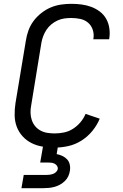

<svg xmlns="http://www.w3.org/2000/svg" viewBox="-20 -763 640 1003"><path d="M266 8Q234 8 203 3Q172 -2 145 -15.5Q118 -29 98 -51Q78 -73 67.5 -101Q57 -129 56.5 -161Q56 -193 61 -225L115 -550Q119 -577 128.5 -603.5Q138 -630 155 -653Q172 -676 195.5 -694.5Q219 -713 245 -724Q271 -735 298.5 -739Q326 -743 352 -743Q380 -743 406.5 -739.5Q433 -736 457 -727Q481 -718 501.5 -702.5Q522 -687 534.5 -665Q547 -643 551 -616.5Q555 -590 551 -563Q551 -561 550.5 -560Q550 -559 550 -558H467Q467 -559 467.5 -559.5Q468 -560 468 -561Q472 -585 464.5 -607.5Q457 -630 440 -644.5Q423 -659 400 -664Q377 -669 352 -669Q334 -669 316 -666.5Q298 -664 280.5 -656Q263 -648 248 -635.5Q233 -623 222.5 -607Q212 -591 205.5 -573.5Q199 -556 196 -538L143 -213Q139 -193 139.5 -173.5Q140 -154 146 -136Q152 -118 163.5 -104Q175 -90 191.5 -81Q208 -72 227 -69Q246 -66 266 -66Q290 -66 314.5 -71Q339 -76 361 -90Q383 -104 400 -124Q417 -144 427 -168L501 -143Q487 -109 462.5 -79Q438 -49 405.5 -28.5Q373 -8 337 0Q301 8 266 8ZM92 220 104 151H219Q228 151 237 150Q246 149 255.5 146Q265 143 272.5 136Q280 129 282 120Q283 111 278 103.5Q273 96 265 92Q257 88 248 87Q239 86 230 86H190L205 0H283L276 42Q292 45 306.5 52Q321 59 331 70Q341 81 344.5 97Q348 113 345 130Q343 144 336.5 158Q330 172 318.5 183Q307 194 293.5 201.5Q280 209 265.5 213Q251 217 236.5 218.5Q222 220 207 220Z"/></svg>

Font: Iosevka SS04 Extended
Style: Italic
Weight: 400
Width: 7
Italic angle: -9°
Monospace: yes
Designer: Belleve Invis
Foundry: Belleve Invis
Version: Version 19.0.0; ttfautohint (v1.8.4)